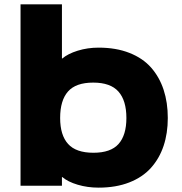

<svg xmlns="http://www.w3.org/2000/svg" viewBox="-20 -860 843 890"><path d="M565.9 -313Q565.9 -394 529.1 -435.5Q492.2 -477.1 412.1 -477.1Q331.5 -477.1 295.2 -435.8Q258.8 -394.5 258.8 -313Q258.8 -233.4 295.7 -192.6Q332.5 -151.9 413.1 -151.9Q493.2 -151.9 529.5 -192.6Q565.9 -233.4 565.9 -313ZM757.8 -313Q757.8 -242.2 738.3 -183.8Q718.8 -125.5 679.9 -82Q641.1 -38.6 579.3 -14.4Q517.6 9.8 437 9.8Q385.7 9.8 340.3 -3.7Q294.9 -17.1 269 -39.1H267.1V1H75.2V-839.8H267.1V-588.9H269Q294.4 -610.8 340.1 -625Q385.7 -639.2 437 -639.2Q518.1 -639.2 580.1 -614.7Q642.1 -590.3 680.7 -546.4Q719.2 -502.4 738.5 -443.6Q757.8 -384.8 757.8 -313Z"/></svg>

Font: Sinkin Sans 800 Black
Style: Regular
Weight: 900
Designer: Keith Bates
Foundry: K-Type
Version: Sinkin Sans (version 1.0)  by Keith Bates   •   © 2014   www